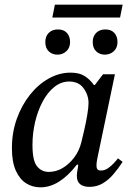

<svg xmlns="http://www.w3.org/2000/svg" viewBox="-20 -790 574 822"><path d="M153 12Q119 12 91.5 -5.5Q64 -23 47.5 -60Q31 -97 31 -156Q31 -223 52 -281.5Q73 -340 108.5 -384.5Q144 -429 189 -454Q234 -479 282 -479Q320 -479 343 -464Q366 -449 382 -426H386L421 -472H472L398 -118Q398 -118 395.5 -105Q393 -92 393 -81Q393 -71 397 -65.5Q401 -60 412 -60Q428 -60 442 -69.5Q456 -79 467.5 -91.5Q479 -104 485 -112L505 -97Q486 -68 465 -43.5Q444 -19 419 -4.5Q394 10 363 10Q337 10 323 -1.5Q309 -13 309 -37Q309 -48 311.5 -60.5Q314 -73 315 -85H309Q272 -37 233 -12.5Q194 12 153 12ZM189 -54Q220 -54 248 -70.5Q276 -87 297.5 -115.5Q319 -144 328 -180Q333 -200 340.5 -232.5Q348 -265 353.5 -297.5Q359 -330 359 -349Q359 -383 338 -412Q317 -441 276 -441Q242 -441 213 -418Q184 -395 163 -356Q142 -317 130.5 -268.5Q119 -220 119 -169Q119 -102 138.5 -78Q158 -54 189 -54ZM429 -556Q407 -556 392 -570Q377 -584 377 -610Q377 -635 392 -649.5Q407 -664 431 -664Q456 -664 469.5 -649Q483 -634 483 -610Q483 -585 467 -570.5Q451 -556 429 -556ZM226 -556Q204 -556 189 -570Q174 -584 174 -610Q174 -635 189 -649.5Q204 -664 228 -664Q253 -664 266.5 -649Q280 -634 280 -610Q280 -585 264 -570.5Q248 -556 226 -556ZM494 -715H204L215 -770H505Z"/></svg>

Font: STIX Two Text
Style: Italic
Weight: 400
Italic angle: -12°
Designer: Ross Mills, John Hudson & Paul Hanslow, Tiro Typeworks Ltd; with prior portions MicroPress Inc. and Coen Hoffman, Elsevi
Foundry: Tiro Typeworks Ltd
Version: Version 2.13 b171